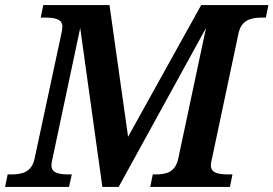

<svg xmlns="http://www.w3.org/2000/svg" viewBox="-42 -734 1074 754"><path d="M-22 0H229L240 -49H229C190 -49 160 -54 160 -85C160 -91 162 -103 165 -115L273 -624L360 0H424L767 -624L658 -111C646 -57 611 -49 568 -49H558L548 0H861L871 -49H858C816 -49 786 -54 786 -85C786 -91 788 -103 791 -114L894 -600C905 -657 945 -665 989 -665H1002L1012 -714H748L461 -197L388 -714H128L118 -665H131C173 -665 203 -660 203 -629C203 -622 201 -611 198 -597L94 -112C83 -57 44 -49 1 -49H-12Z"/></svg>

Font: Noto Serif SemiBold
Style: Italic
Weight: 600
Italic angle: -12°
Designer: Monotype Design Team
Foundry: Monotype Imaging Inc.
Version: Version 2.014